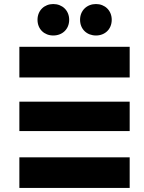

<svg xmlns="http://www.w3.org/2000/svg" viewBox="-20 -932 715 952"><path d="M76 -282H623V-428H76ZM76 -548H623V-700H76ZM76 -152H623V0H76ZM456 -756C500 -756 534 -787 534 -834C534 -880 500 -912 456 -912C411 -912 377 -880 377 -834C377 -787 411 -756 456 -756ZM244 -756C289 -756 323 -787 323 -834C323 -880 289 -912 244 -912C200 -912 166 -880 166 -834C166 -787 200 -756 244 -756Z"/></svg>

Font: Montserrat-Alt1 ExtBd
Style: Regular
Weight: 800
Designer: Differentunic
Foundry: Differentunic
Version: Version 7.222